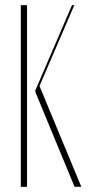

<svg xmlns="http://www.w3.org/2000/svg" viewBox="-20 -719 343 739"><path d="M84 0H60V-699H84ZM116 -365V-371L257 -699H266L132 -388L293 0H267Z"/></svg>

Font: Moniqa Thin Display
Style: Regular
Weight: 100
Designer: Rajesh Rajput
Foundry: Rajesh Rajput
Version: Version 1.000